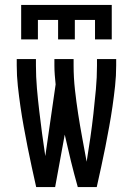

<svg xmlns="http://www.w3.org/2000/svg" viewBox="-20 -760 540 780"><path d="M373 0H296Q281 -53 268 -106Q255 -159 243 -213L204 0H127Q118 -41 109 -81.5Q100 -122 92 -163Q84 -204 76.5 -245Q69 -286 63 -327.5Q57 -369 52.5 -410.5Q48 -452 48 -494V-520H126V-494Q126 -448 130 -401.5Q134 -355 139.5 -309Q145 -263 151 -217Q157 -171 164 -126L206 -417Q204 -436 202.5 -455.5Q201 -475 201 -494V-520H279V-494Q279 -445 284.5 -395.5Q290 -346 297.5 -297.5Q305 -249 314 -200.5Q323 -152 332 -103Q340 -152 347 -200.5Q354 -249 359.5 -298Q365 -347 369.5 -396Q374 -445 374 -494V-520H452V-494Q452 -452 447.5 -410.5Q443 -369 437 -327.5Q431 -286 423.5 -245Q416 -204 408 -163Q400 -122 391 -81.5Q382 -41 373 0ZM66 -600V-740H434V-600H366V-679H284V-600H216V-679H134V-600Z"/></svg>

Font: Iosevka MaddieWtf
Style: Regular
Weight: 400
Monospace: yes
Designer: Belleve Invis
Foundry: Belleve Invis
Version: Version 31.3.0; ttfautohint (v1.8.3)